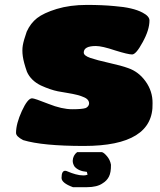

<svg xmlns="http://www.w3.org/2000/svg" viewBox="-20 -611 656 789"><path d="M325.2 -11.2Q154.3 -11.2 75.2 -35.2Q45.9 -50.3 45.9 -64.9Q45.9 -102.5 69.8 -154.8Q93.8 -207 111.8 -207Q121.6 -207 179.2 -184.1Q234.4 -162.1 276.9 -162.1Q317.4 -162.1 332 -167Q340.8 -170.9 344.5 -179Q348.1 -187 343.8 -196Q339.4 -205.1 326.2 -210.9Q313.5 -216.8 297.4 -220.9Q281.2 -225.1 254.2 -229.5Q227.1 -233.9 217.8 -235.8Q186.5 -242.2 147.9 -259.8Q106.9 -279.8 90.8 -315.9Q77.1 -355 73.7 -379.6Q70.3 -404.3 73.7 -424.6Q77.1 -444.8 89.8 -481Q105.5 -515.6 132.3 -536.6Q159.2 -557.6 212.9 -574.2Q267.6 -590.8 336.9 -590.8Q401.4 -590.8 451.2 -585.9Q526.9 -580.1 565.9 -559.1Q594.2 -544.4 594.2 -526.9Q594.2 -487.8 565.9 -437Q539.1 -387.2 522.9 -387.2Q506.3 -387.2 453.1 -403.8Q399.4 -421.9 374 -421.9Q324.2 -421.9 324.2 -395Q324.2 -382.3 351.1 -373Q377.9 -363.8 428.5 -352.5Q479 -341.3 506.8 -331.1Q549.8 -316.4 578.6 -276.1Q607.4 -235.8 606.9 -187Q609.4 -99.1 538.8 -55.2Q468.3 -11.2 325.2 -11.2ZM286.1 73.2Q278.8 61.5 278.8 49.8Q279.8 27.3 296.9 14.2H398.9Q407.2 16.1 419.9 31.2Q432.6 46.4 436 65.9Q436.5 98.1 427.5 115.2Q418.5 132.3 401.9 142.1Q379.4 158.2 336.9 158.2H279.8Q232.9 141.1 232.9 120.1Q232.9 90.8 248 90.8Q251 90.3 262 95.2Q272.9 100.1 290 105Q307.1 109.9 323.2 109.9Q332.5 109.9 339.8 106.9L336.9 95.2Q302.2 92.3 286.1 73.2Z"/></svg>

Font: GGS TheRock Black
Style: Regular
Weight: 900
Designer: Rodrigo Fuenzalida (2012); Goodgame Studios (2014)
Foundry: Rodrigo Fuenzalida,2012;  GGS,2014
Version: Version 1.002 | FøM Mod